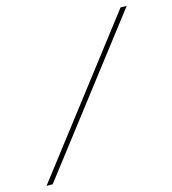

<svg xmlns="http://www.w3.org/2000/svg" viewBox="-99 -648 727 811"><g transform="rotate(-15 264.5 -242.5)"><path d="M5 81 502 -566H529L32 81Z"/></g></svg>

Font: Gwendolyn
Style: Regular
Weight: 400
Designer: Robert E. Leuschke
Foundry: Robert E. Leuschke
Version: Version 1.010; ttfautohint (v1.8.3)